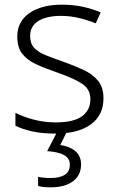

<svg xmlns="http://www.w3.org/2000/svg" viewBox="-20 -562 509 822"><path d="M423 -141Q423 -69 369 -29.5Q315 10 217 10Q161 10 118 0.5Q75 -9 46 -24V-79Q81 -61 126 -49.5Q171 -38 218 -38Q296 -38 331.5 -64.5Q367 -91 367 -137Q367 -181 330 -204.5Q293 -228 221 -253Q171 -270 133.5 -287.5Q96 -305 75 -332Q54 -359 54 -406Q54 -470 106 -506Q158 -542 245 -542Q293 -542 334.5 -533Q376 -524 411 -509L390 -462Q359 -475 320 -484.5Q281 -494 242 -494Q179 -494 144 -472Q109 -450 109 -408Q109 -376 126 -357.5Q143 -339 175 -326Q207 -313 253 -297Q301 -280 339 -262Q377 -244 400 -216Q423 -188 423 -141ZM327 142Q327 188 292.5 214Q258 240 197 240Q163 240 143 234V195Q163 200 198 200Q235 200 257 186.5Q279 173 279 143Q279 115 253.5 101.5Q228 88 182 85L226 0H267L238 59Q277 64 302 84.5Q327 105 327 142Z"/></svg>

Font: Noto Sans Lao Looped Light
Style: Regular
Weight: 300
Designer: Mark Frömberg, Ben Mitchell
Foundry: The Fontpad Ltd
Version: Version 1.002; ttfautohint (v1.8.4.7-5d5b)